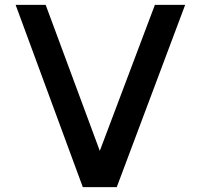

<svg xmlns="http://www.w3.org/2000/svg" viewBox="-20 -766 821 786"><path d="M44 -746H167L395 -131H382L614 -746H738L458 0H319Z"/></svg>

Font: Alexandria Medium
Style: Regular
Weight: 500
Designer: Mohamed Gaber
Foundry: Kief Type Foundry
Version: Version 5.100